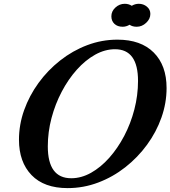

<svg xmlns="http://www.w3.org/2000/svg" viewBox="-20 -981 898 1012"><path d="M336.5 10.5Q212.5 10.5 146.2 -58.2Q80 -127 80 -244.5Q80 -324 107.2 -400.5Q134.5 -477 183.2 -544Q232 -611 297.5 -662.5Q363 -714 439.8 -743Q516.5 -772 599 -772Q722.5 -772 790.2 -704.2Q858 -636.5 858 -517Q858 -438 831 -361.5Q804 -285 755 -218Q706 -151 640.5 -99.5Q575 -48 497.5 -18.8Q420 10.5 336.5 10.5ZM355.5 -41.5Q408.5 -41.5 459.8 -70.2Q511 -99 555.8 -149.2Q600.5 -199.5 634.8 -264.8Q669 -330 688.2 -404.2Q707.5 -478.5 707.5 -554.5Q707.5 -721.5 586 -721.5Q533 -721.5 481.5 -692.8Q430 -664 385 -613.8Q340 -563.5 305.5 -498Q271 -432.5 251.5 -358.8Q232 -285 232 -209.5Q232 -41.5 355.5 -41.5ZM626.5 -840Q599.5 -840 583.2 -855.2Q567 -870.5 567 -895Q567 -922 588.5 -941.5Q610 -961 637.5 -961Q658 -961 674.5 -950.5Q692 -961 711.5 -961Q736 -961 754.2 -946Q772.5 -931 772.5 -907.5Q772.5 -881.5 750.5 -860.8Q728.5 -840 700.5 -840Q678 -840 663 -850.5Q645.5 -840 626.5 -840Z"/></svg>

Font: Libre Caslon Text SemiBold Italic
Style: Regular
Weight: 600
Italic angle: -22.583°
Designer: Pablo Impallari, Rodrigo Fuenzalida, Katja Schimmel
Foundry: Pablo Impallari, Rodrigo Fuenzalida
Version: Version 2.000